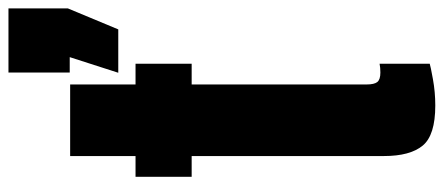

<svg xmlns="http://www.w3.org/2000/svg" viewBox="-319 -727 1054 456"><g transform="rotate(-90 208.0 -499.0)"><path d="M185.5 7.8Q114.7 7.8 90.1 -22.2Q65.4 -52.2 65.4 -114.3V-570.8H16.1V-704.1H65.4V-859.4H235.4V-704.1H284.7V-570.8H235.4V-155.3Q235.4 -137.2 241.2 -129.9Q247.1 -122.6 263.7 -122.6Q275.4 -122.6 284.7 -124.5V-5.4Q278.8 -3.4 248 2.2Q217.3 7.8 185.5 7.8ZM263.2 -745.1 300.3 -860.4H263.7V-1005.9H416V-864.7L366.2 -745.1Z"/></g></svg>

Font: webenart
Style: Regular
Weight: 400
Designer: Vernon Adams
Foundry: Vernon Adams
Version: Version 2.116; ttfautohint (v1.8.3)